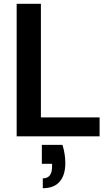

<svg xmlns="http://www.w3.org/2000/svg" viewBox="-20 -720 591 1014"><path d="M68 0V-700H196V-100H506V0ZM206 274V222Q255 222 255 160V145H201V45H310Q318 71 321.5 95.5Q325 120 325 141Q325 205 295 239.5Q265 274 206 274Z"/></svg>

Font: DeepMind Sans
Style: Bold
Weight: 700
Designer: Jonny Pinhorn / Modifications: Colophon Foundry
Foundry: Colophon Foundry
Version: Version 1.002; ttfautohint (v1.8.2)